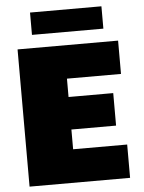

<svg xmlns="http://www.w3.org/2000/svg" viewBox="-58 -912 720 959"><g transform="rotate(-5 301.5 -433.0)"><path d="M51 0V-688H555V-521H284V-429H508V-266H284V-167H555V0ZM129 -754V-866H487V-754Z"/></g></svg>

Font: Saira Black
Style: Regular
Weight: 900
Designer: Hector Gatti with collaboration of the Omnibus-Type team
Foundry: Omnibus-Type
Version: Version 1.100; ttfautohint (v1.8.3)